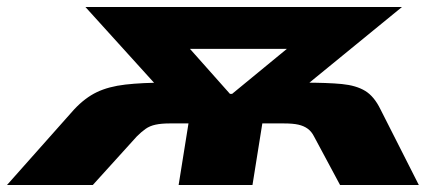

<svg xmlns="http://www.w3.org/2000/svg" viewBox="-68 -526 1258 546"><path d="M-48 0 143 -215Q174 -248 207.5 -264Q241 -280 288.5 -285.5Q336 -291 405 -291H492L406 -251L175 -506H1075L763 -251L711 -291H793Q864 -291 904.5 -287Q945 -283 970.5 -267.5Q996 -252 1014 -215L1123 0H899L825 -138Q818 -152 807 -160Q796 -168 780.5 -171.5Q765 -175 740 -175H678L650 0H440L468 -175H414Q391 -175 374.5 -171.5Q358 -168 346 -159.5Q334 -151 321 -138L196 0ZM586 -259H592L811 -439L813 -387H420L426 -439Z"/></svg>

Font: Nunito Sans 7pt Expanded Black
Style: Italic
Weight: 900
Width: 7
Italic angle: -9°
Designer: Vernon Adams
Foundry: Vernon Adams
Version: Version 3.101;gftools[0.9.27]